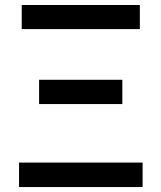

<svg xmlns="http://www.w3.org/2000/svg" viewBox="-20 -757 653 777"><path d="M57.1 0V-99.1H557.1V0ZM138.2 -335.9V-434.1H475.1V-335.9ZM67.9 -639.2V-736.8H545.9V-639.2Z"/></svg>

Font: Source Han Sans CN Medium
Style: Regular
Weight: 500
Designer: Ryoko NISHIZUKA  (kana, bopomofo & ideographs); Paul D. Hunt (Latin, Greek & Cyrillic); Sandoll Communications , Soo-you
Foundry: Adobe
Version: Version 2.004;hotconv 1.0.118;makeotfexe 2.5.65603